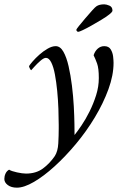

<svg xmlns="http://www.w3.org/2000/svg" viewBox="-128 -638 584 886"><path d="M129 -425Q150 -425 164.5 -399.5Q179 -374 188.5 -332.5Q198 -291 204 -242.5Q210 -194 212.5 -147.5Q215 -101 215.5 -65.5Q216 -30 216 -15Q229 -31 248 -59Q267 -87 285 -123Q303 -159 315.5 -198.5Q328 -238 328 -278Q328 -323 320 -345Q312 -367 304 -383Q310 -402 323 -413.5Q336 -425 353 -425Q374 -425 383 -410Q392 -395 394 -377Q396 -359 396 -348Q396 -291 372.5 -226.5Q349 -162 310 -97Q271 -32 222.5 26Q174 84 124 129.5Q74 175 28.5 201.5Q-17 228 -50 228Q-76 228 -92 216Q-108 204 -108 188Q-108 175 -102.5 163Q-97 151 -86 145Q-75 152 -49.5 157.5Q-24 163 -8 163Q38 163 69.5 140Q101 117 125 82Q139 60 141 23.5Q143 -13 143 -44Q143 -48 143 -52.5Q143 -57 143 -61Q143 -94 141.5 -135.5Q140 -177 136 -218Q132 -259 125.5 -294Q119 -329 108.5 -350Q98 -371 84 -371Q74 -371 58.5 -357.5Q43 -344 30.5 -330Q18 -316 16 -314Q14 -314 10 -321.5Q6 -329 6 -333Q10 -340 23 -355Q36 -370 54 -386Q72 -402 92 -413.5Q112 -425 129 -425ZM232 -491Q230 -491 227 -494.5Q224 -498 224 -500Q224 -503 236.5 -518.5Q249 -534 266 -554Q283 -574 297.5 -590Q312 -606 317 -609Q330 -618 353 -618Q363 -618 377 -612Q391 -606 391 -589Q391 -583 376.5 -571.5Q362 -560 339.5 -546.5Q317 -533 294 -520Q271 -507 254 -499Q237 -491 232 -491Z"/></svg>

Font: Amiri
Style: Italic
Weight: 400
Italic angle: 10°
Designer: Khaled Hosny
Version: Version 0.113